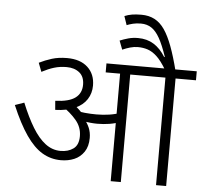

<svg xmlns="http://www.w3.org/2000/svg" viewBox="-59 -958 1092 1021"><g transform="rotate(5 487.0 -448.0)"><path d="M623 -574V0H569V-574H492V-622H732V-574ZM281 -632Q352 -632 391.5 -595.5Q431 -559 431 -498Q431 -457 410 -424.5Q389 -392 347 -373Q305 -354 242 -352L238 -400Q312 -403 345 -428Q378 -453 378 -498Q378 -541 351.5 -562.5Q325 -584 283 -584Q247 -584 216 -574.5Q185 -565 151 -547L133 -594Q165 -610 200.5 -621Q236 -632 281 -632ZM438 -219Q438 -174 418 -144.5Q398 -115 366 -101.5Q334 -88 295 -88Q241 -88 195.5 -115Q150 -142 108.5 -202Q67 -262 26 -359L75 -376Q106 -300 138.5 -246.5Q171 -193 208 -165Q245 -137 289 -137Q330 -137 357.5 -157Q385 -177 385 -224Q385 -272 353.5 -309Q322 -346 275 -377L316 -384H345Q358 -374 372 -360.5Q386 -347 396 -333L399 -319Q417 -298 427.5 -273.5Q438 -249 438 -219ZM462 -347Q498 -347 531 -352Q564 -357 602 -370V-321Q567 -308 535.5 -303Q504 -298 471 -298Q454 -298 434 -300Q414 -302 397 -305.5Q380 -309 370 -313L334 -351L337 -361Q368 -353 400.5 -350Q433 -347 462 -347ZM865 -574V0H811V-574H717V-622H974V-574ZM805 -615Q777 -662 752.5 -684.5Q728 -707 703.5 -715Q679 -723 651 -723Q631 -723 610 -717Q589 -711 569 -702L551 -749Q573 -758 596.5 -764.5Q620 -771 648 -771Q696 -771 732 -748.5Q768 -726 795 -682L798 -684Q777 -746 757 -781.5Q737 -817 713 -833Q689 -849 657 -849Q633 -849 614.5 -844.5Q596 -840 581 -834L565 -881Q584 -889 605 -892.5Q626 -896 655 -896Q695 -896 725.5 -880Q756 -864 779 -830.5Q802 -797 822 -743.5Q842 -690 861 -615Z"/></g></svg>

Font: Noto Sans Devanagari Light
Style: Regular
Weight: 300
Version: Version 2.003